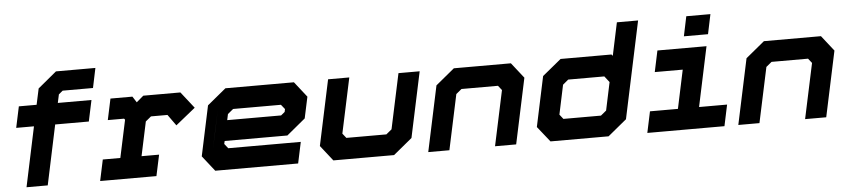

<svg xmlns="http://www.w3.org/2000/svg" viewBox="-44 -1012 5632 1276"><g transform="rotate(-5 2772.0 -374.0)"><path d="M89.5 0 174 -399H55.5L85.5 -540H204L227 -647L351.5 -750H614.5L587 -618.5H384.5L357.5 -596L345.5 -540H570L540 -399H315.5L231 0Z M580.5 1.5 610.5 -139.5H727.5L781 -390L775 -397.5H666.5L696.5 -538.5H843L868.5 -498.5L915.5 -538.5H1163L1249 -429L1117.5 -323L1064.5 -397H954.5L917.5 -366.5L869 -139H986L956 1.5Z M1920.5 -540 2001.5 -437 1971 -294.5 1846.5 -191.5H1428L1423.5 -172L1447.5 -141.5H1931.5L1901.5 0H1348.5L1267.5 -103L1338.5 -437L1463.5 -540ZM1821.5 -398.5H1502.5L1465.5 -368L1457 -328H1816.5L1842 -349L1846 -368ZM1401 -403 1344 -137 1371 -262Z M2136.5 0 2055.5 -103 2148.5 -540H2290L2211.5 -172L2235.5 -141.5H2502.5L2539.5 -172L2618 -540H2759.5L2666.5 -103L2541.5 0Z M2769.5 0 2862.5 -437 2987.5 -540H3368L3449 -437L3356 0H3215L3293.5 -368L3269.5 -398.5H3026L2989 -368L2910.5 0Z M3972.5 0H3585L3503 -103L3574 -437L3699.5 -540H4039L4047 -530.5L4093.5 -750H4235L4097.5 -103ZM3934 -141.5 3971 -172 4010.5 -358.5 3979 -399H3738L3701 -368L3659.5 -172L3683.5 -141.5Z M4529 -618.5 4556.5 -750H4717.5L4690 -618.5ZM4231 0 4261 -141.5H4447.5L4502 -398.5H4315.5L4345.5 -540H4673L4588.5 -141.5H4775.5L4745.5 0Z M4838 0 4931 -437 5056 -540H5436.5L5517.5 -437L5424.5 0H5283.5L5362 -368L5338 -398.5H5094.5L5057.5 -368L4979 0Z"/></g></svg>

Font: Tourney Expanded Black
Style: Italic
Weight: 900
Width: 7
Italic angle: -12°
Designer: Tyler Finck
Foundry: Etcetera Type Co
Version: Version 1.010; ttfautohint (v1.8.3)